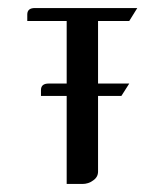

<svg xmlns="http://www.w3.org/2000/svg" viewBox="-20 -458 401 478"><path d="M47.9 -405.8V-421.9Q47.9 -438 66.9 -438H321.8L301.8 -405.8H224.1V-250H301.8L282.2 -219.2H224.1V-30.8Q224.1 -17.1 211.9 -8.8Q200.2 0 185.1 0H146V-219.2H82V-233.9Q82 -250 101.1 -250H146V-405.8Z"/></svg>

Font: Hhenum
Style: Regular
Weight: 400
Designer: T. Christopher White
Version: Version 1.0